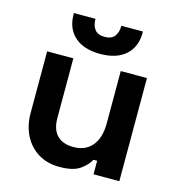

<svg xmlns="http://www.w3.org/2000/svg" viewBox="-106 -792 827 892"><g transform="rotate(15 308.0 -346.0)"><path d="M66 -200V-496H192V-210Q192 -154 219.5 -126Q247 -98 298 -98Q356 -98 388 -136.5Q420 -175 420 -244V-496H546V0H422V-65H404Q392 -40 359 -16Q326 8 259 8Q201 8 157.5 -18.5Q114 -45 90 -92Q66 -139 66 -200ZM140 -694V-700H244V-696Q244 -668 258.5 -649Q273 -630 306 -630Q339 -630 353.5 -649Q368 -668 368 -696V-700H472V-694Q472 -626 428.5 -587Q385 -548 306 -548Q227 -548 183.5 -587Q140 -626 140 -694Z"/></g></svg>

Font: Space 7353
Style: Regular
Weight: 400
Designer: Christine Claussen + Ruben Lyon  (Space 7353)
Version: Version 1.000;FEAKit 1.0